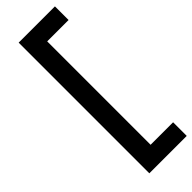

<svg xmlns="http://www.w3.org/2000/svg" viewBox="-336 -830 1080 1080"><g transform="rotate(-45 203.5 -290.0)"><path d="M397 -809.5V-701H227V121.5H406V230H108.5V-809.5Z"/></g></svg>

Font: Hepta Slab SemiBold
Style: Regular
Weight: 600
Designer: Michael LaGattuta
Foundry: Michael LaGattuta
Version: Version 1.102